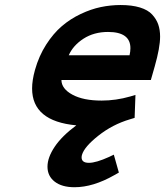

<svg xmlns="http://www.w3.org/2000/svg" viewBox="-20 -495 670 780"><path d="M122.1 -210.9Q138.2 -268.1 167.5 -313.7Q196.8 -359.4 231.4 -388.9Q266.1 -418.5 307.9 -438.2Q349.6 -458 389.6 -466.3Q429.7 -474.6 470.2 -474.6Q516.1 -474.6 548.6 -464.6Q581.1 -454.6 598.1 -436Q615.2 -417.5 622.8 -395.8Q630.4 -374 630.4 -346.2Q630.4 -301.8 608.4 -224.6L592.8 -169.9H229.5Q230 -134.3 274.2 -110.4Q318.4 -86.4 392.6 -86.4Q451.2 -86.4 508.8 -103L530.3 -109.4L526.9 -16.1L507.8 -10.3Q437 10.7 379.6 56.2Q322.3 101.6 313 134.3Q311.5 140.1 311.5 144.5Q311.5 166.5 341.3 166.5Q370.1 166.5 422.9 142.6L442.4 133.3L462.9 206.1L444.8 216.3Q358.4 265.6 282.7 265.6Q231.4 265.6 202.1 242.9Q172.9 220.2 172.9 182.1Q172.9 145 202.1 101.3Q231.4 57.6 290 14.2Q110.4 -2.4 110.4 -135.7Q110.4 -168.9 122.1 -210.9ZM418.9 -365.2Q361.8 -365.2 319.3 -337.9Q276.9 -310.5 259.3 -270.5H506.3Q509.8 -285.6 509.8 -299.3Q509.8 -365.2 418.9 -365.2Z"/></svg>

Font: Cantarell
Style: Bold Italic
Weight: 700
Italic angle: -16°
Designer: Dave Crossland
Version: Version 1.004